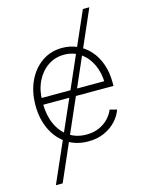

<svg xmlns="http://www.w3.org/2000/svg" viewBox="-135 -810 838 1096"><g transform="rotate(-15 283.5 -262.0)"><path d="M55.7 204.1 464.8 -727.5H502.9L95.7 204.1ZM300.3 10.7Q228 10.7 174.1 -25.1Q120.1 -61 90.6 -123.5Q61 -186 61 -266.1Q61 -346.2 90.6 -408.9Q120.1 -471.7 172.4 -507.8Q224.6 -543.9 292.5 -543.9Q340.3 -543.9 381.6 -525.1Q422.9 -506.3 454.1 -471.4Q485.4 -436.5 502.7 -387.5Q520 -338.4 520 -277.3V-258.3H86.9V-297.9H495.6L476.1 -283.7Q476.1 -346.7 452.9 -396.2Q429.7 -445.8 388.4 -474.6Q347.2 -503.4 292.5 -503.4Q238.3 -503.4 195.8 -473.9Q153.3 -444.3 129.2 -393.8Q105 -343.3 105 -279.3V-263.2Q105 -195.8 128.7 -143.1Q152.3 -90.3 196.3 -60.1Q240.2 -29.8 300.3 -29.8Q343.8 -29.8 376.7 -44.9Q409.7 -60.1 431.6 -84Q453.6 -107.9 463.4 -133.3L504.9 -122.6Q493.2 -87.9 465.1 -57.4Q437 -26.9 395.5 -8.1Q354 10.7 300.3 10.7Z"/></g></svg>

Font: Inter 20pt ExtraLight
Style: Regular
Weight: 250
Version: Version 4.001;git-66647c0bb